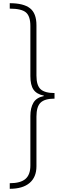

<svg xmlns="http://www.w3.org/2000/svg" viewBox="-20 -812 393 1201"><path d="M41 -792Q127 -792 167.5 -760.5Q208 -729 208 -654V-339Q208 -278 234 -254Q260 -230 321 -230V-195Q260 -195 234 -170Q208 -145 208 -83V228Q208 296 165 332.5Q122 369 41 369V334Q108 334 139 307.5Q170 281 170 223V-86Q170 -137 189 -169.5Q208 -202 254 -211V-214Q209 -223 189.5 -251.5Q170 -280 170 -336V-649Q170 -711 142 -734.5Q114 -758 41 -758Z"/></svg>

Font: Noto Sans Kannada Condensed ExtraLight
Style: Regular
Weight: 200
Width: 3
Designer: Jelle Bosma - Monotype Design Team
Foundry: Monotype Imaging Inc.
Version: Version 2.005; ttfautohint (v1.8.4.7-5d5b)